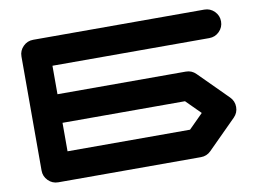

<svg xmlns="http://www.w3.org/2000/svg" viewBox="-76 -824 1286 940"><g transform="rotate(-10 567.0 -354.0)"><path d="M821.3 -141.6 892.1 -212.4 821.3 -283.2H212.4V-141.6ZM900.4 -404.3 1042 -262.7Q1063 -241.7 1063 -212.4Q1063 -183.1 1042.5 -162.6L900.4 -20.5Q879.9 0 850.6 0H141.6Q112.3 0 91.6 -20.8Q70.8 -41.5 70.8 -70.8V-637.7Q70.8 -667 91.6 -687.7Q112.3 -708.5 141.6 -708.5H992.2Q1021.5 -708.5 1042.2 -687.7Q1063 -667 1063 -637.7Q1063 -608.4 1042.2 -587.6Q1021.5 -566.9 992.2 -566.9H212.4V-425.3H850.6Q879.9 -425.3 900.4 -404.3Z"/></g></svg>

Font: Robtronika
Style: Regular
Weight: 400
Designer: GGBot
Version: 1.00